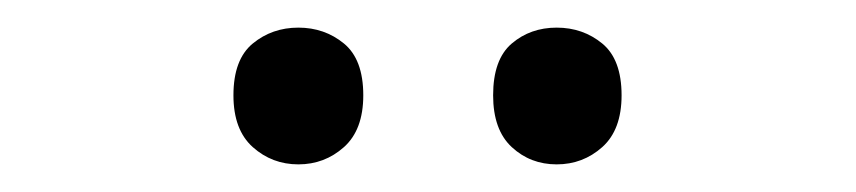

<svg xmlns="http://www.w3.org/2000/svg" viewBox="-20 -750 620 139"><path d="M149 -681Q149 -707 163 -718.5Q177 -730 196 -730Q215 -730 229 -718.5Q243 -707 243 -681Q243 -656 229 -643.5Q215 -631 196 -631Q177 -631 163 -643.5Q149 -656 149 -681ZM337 -681Q337 -707 350.5 -718.5Q364 -730 383 -730Q402 -730 416 -718.5Q430 -707 430 -681Q430 -656 416 -643.5Q402 -631 383 -631Q364 -631 350.5 -643.5Q337 -656 337 -681Z"/></svg>

Font: Noto Sans NKo
Style: Regular
Weight: 400
Designer: Monotype Design Team
Foundry: Monotype Imaging Inc.
Version: Version 2.003; ttfautohint (v1.8.4.7-5d5b)